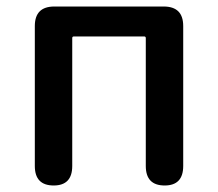

<svg xmlns="http://www.w3.org/2000/svg" viewBox="-20 -570 669 590"><path d="M145 0Q87 0 87 -60V-490Q87 -550 147 -550H483Q543 -550 543 -490V-60Q543 0 486 0Q428 0 428 -60V-453Q428 -458 423 -458H207Q202 -458 202 -453V-60Q202 0 145 0Z"/></svg>

Font: Resource Han Rounded JP Medium
Style: Regular
Weight: 500
Designer: Cyano Hao (round all glyphs); Ryoko NISHIZUKA 西塚涼子 (kana, bopomofo & ideographs); Paul D. Hunt (Latin, Greek & Cyrillic)
Foundry: Cyano Hao
Version: 0.990